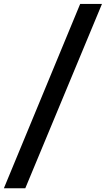

<svg xmlns="http://www.w3.org/2000/svg" viewBox="-70 -832 550 998"><path d="M346.7 -811.5H460L61.5 146.5H-49.8Z"/></svg>

Font: Reddit Sans Fudge
Style: Bold
Weight: 700
Designer: Stephen Hutchings
Foundry: Reddit
Version: Version 1.013